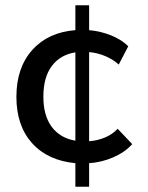

<svg xmlns="http://www.w3.org/2000/svg" viewBox="-20 -608 561 726"><path d="M317 9V98H265V9Q160 -1 101 -67Q42 -133 42 -242Q42 -352 102 -419Q162 -486 265 -494V-588H317V-494Q361 -490 400.5 -474Q440 -458 465 -433L429 -364Q408 -383 379 -395.5Q350 -408 317 -411V-74Q347 -76 375.5 -87.5Q404 -99 425 -121L480 -63Q452 -32 408 -13Q364 6 317 9ZM265 -76V-410Q208 -401 176 -358.5Q144 -316 144 -242Q144 -171 175.5 -128.5Q207 -86 265 -76Z"/></svg>

Font: Niramit Medium
Style: Regular
Weight: 500
Designer: Katatrad Aksorn Co.,Ltd.
Foundry: Cadson Demak Co.,Ltd.
Version: Version 1.000; ttfautohint (v1.6)